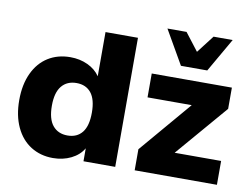

<svg xmlns="http://www.w3.org/2000/svg" viewBox="-84 -919 1376 1053"><g transform="rotate(10 604.0 -392.5)"><path d="M34.2 -269.5Q34.2 -356.4 64 -419.9Q93.8 -483.4 147 -516.6Q200.2 -549.8 270.5 -549.8Q323.2 -549.8 367.2 -529.3Q411.1 -508.8 435.5 -472.7V-718.8H616.2V0H439.5V-72.3Q417 -33.2 371.6 -10.7Q326.2 11.7 270.5 11.7Q201.2 11.7 147.5 -22Q93.8 -55.7 64 -119.6Q34.2 -183.6 34.2 -269.5ZM328.1 -124Q380.9 -124 409.7 -160.2Q438.5 -196.3 438.5 -270.5Q438.5 -343.8 409.7 -379.9Q380.9 -416 328.1 -416Q275.4 -416 245.6 -379.9Q215.8 -343.8 215.8 -270.5Q215.8 -196.3 245.6 -160.2Q275.4 -124 328.1 -124ZM724.6 -117.2 970.7 -406.2H724.6V-539.1H1170.9V-420.9L923.8 -132.8H1182.6V0H724.6ZM766.6 -796.9H873L948.2 -699.2L1023.4 -796.9H1129.9L1021.5 -608.4H875Z"/></g></svg>

Font: Min Sans Black
Style: Regular
Weight: 900
Designer: Jinseong-Kim, NotoSansCJK, Nunito
Foundry: Jinseong-Kim
Version: Version 1.000